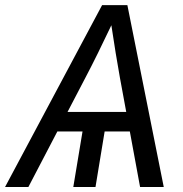

<svg xmlns="http://www.w3.org/2000/svg" viewBox="-50 -748 731 768"><path d="M375 -261.2 332 0H243.2L286.6 -261.2ZM-29.8 0 358.4 -727.5H459.5L605 0H510.3L429.7 -437Q422.4 -478.5 412.8 -535.6Q403.3 -592.8 389.6 -684.6H413.6Q370.6 -594.2 342.3 -536.9Q314 -479.5 291.5 -437L63.5 0ZM144 -222.2 157.2 -300.3H517.6L504.4 -222.2Z"/></svg>

Font: Inter 28pt
Style: Italic
Weight: 400
Italic angle: -9.3988°
Designer: Rasmus Andersson
Foundry: rsms
Version: Version 4.001;git-66647c0bb